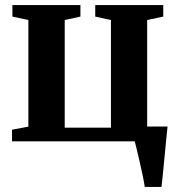

<svg xmlns="http://www.w3.org/2000/svg" viewBox="-20 -558 715 758"><path d="M551.5 180Q549 162.5 543.8 137.2Q538.5 112 532.5 85.5Q526.5 59 521 36Q515.5 13 512 0H27.5V-46L92 -58V-479L29 -492.5V-538H297.5V-492.5L235.5 -479V-54H418V-479L356 -492.5V-538H624.5V-492.5L561 -479V-58.5H641.5Q639.5 -42 637.2 -17.5Q635 7 632.2 35Q629.5 63 626.8 90.5Q624 118 621.8 141.5Q619.5 165 617.5 180Z"/></svg>

Font: Merriweather 60pt
Style: Bold
Weight: 700
Version: Version 2.100